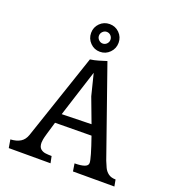

<svg xmlns="http://www.w3.org/2000/svg" viewBox="-146 -926 932 1037"><g transform="rotate(20 320.0 -408.0)"><path d="M23 0 15 -47Q50 -49 72 -62.5Q94 -76 104 -105L271 -600Q294 -603 317.5 -610Q341 -617 363 -624L541 -116Q548 -98 556.5 -80Q565 -62 581 -50Q597 -38 623 -38L630 0H392L385 -44Q421 -44 441 -51Q461 -58 461 -74Q461 -86 450.5 -122.5Q440 -159 420 -216L211 -214Q197 -167 190 -143Q183 -119 181 -107.5Q179 -96 179 -89Q179 -64 191 -53.5Q203 -43 219.5 -41Q236 -39 251 -39H255L263 0ZM346 -415 315 -539Q286 -449 265 -383Q244 -317 229 -270L399 -274Q376 -337 346 -415ZM307 -657Q274 -657 251 -680.5Q228 -704 228 -737Q228 -770 251 -793Q274 -816 307 -816Q340 -816 363 -793Q386 -770 386 -737Q386 -704 363 -680.5Q340 -657 307 -657ZM306 -704Q320 -704 329.5 -714Q339 -724 339 -737Q339 -751 329.5 -761Q320 -771 306 -771Q293 -771 283 -761Q273 -751 273 -737Q273 -724 283 -714Q293 -704 306 -704Z"/></g></svg>

Font: Maname
Style: Regular
Weight: 400
Designer: Pathum Egodawatta
Foundry: mooniak
Version: Version 1.000; ttfautohint (v1.8.4.7-5d5b)